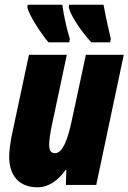

<svg xmlns="http://www.w3.org/2000/svg" viewBox="-20 -786 546 816"><path d="M368 -606H448L451 -620C434 -693 424 -742 420 -766H274L272 -756C278 -723 323 -655 368 -606ZM186 -606H274L277 -620C263 -665 250 -725 245 -766H98L96 -756C101 -726 150 -649 186 -606ZM139 10C187 10 227 -19 259 -64H262L260 0H389L506 -553H345L284 -269C268 -195 247 -135 214 -135C195 -135 189 -148 189 -170C189 -188 193 -217 199 -247L264 -553H103L28 -201C23 -172 19 -143 19 -120C19 -40 61 10 139 10Z"/></svg>

Font: Noto Sans UI Condensed Black
Style: Italic
Weight: 900
Width: 3
Italic angle: -192°
Designer: Monotype Design Team
Foundry: Monotype Imaging Inc.
Version: Version 1.901